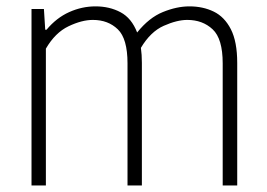

<svg xmlns="http://www.w3.org/2000/svg" viewBox="-20 -568 817 588"><path d="M76.5 0V-540.5H114.5L118.5 -477H122.5Q153 -513.5 192 -531Q231 -548.5 272.5 -548.5Q315.5 -548.5 349.2 -530.5Q383 -512.5 400 -468.5Q436.5 -514 479 -531.2Q521.5 -548.5 560 -548.5Q601.5 -548.5 634.5 -532.5Q667.5 -516.5 687 -478.5Q706.5 -440.5 706.5 -375V0H662V-374Q662 -449.5 631.2 -478.2Q600.5 -507 553.5 -507Q522 -507 481.5 -489Q441 -471 411.5 -421.5Q414.5 -400.5 414.5 -375.5V0H370.5V-374Q370.5 -449.5 340.8 -478.2Q311 -507 264.5 -507Q230.5 -507 189.8 -487.5Q149 -468 120.5 -419V0Z"/></svg>

Font: Encode Sans SemiCondensed SemiCondensed ExtraLight
Style: Regular
Weight: 200
Width: 4
Designer: Multiple Designers
Foundry: Impallari Type
Version: Version 3.000; ttfautohint (v1.8.3) -l 8 -r 50 -G 200 -x 14 